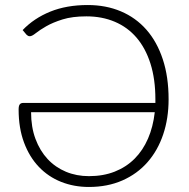

<svg xmlns="http://www.w3.org/2000/svg" viewBox="-20 -737 750 763"><path d="M70 -617.5Q115 -664.5 179.8 -690.8Q244.5 -717 328.5 -717Q401 -717 460.2 -692Q519.5 -667 561.8 -619Q604 -571 627 -501.2Q650 -431.5 650 -342.5Q650 -266.5 628.5 -202.8Q607 -139 566.2 -92.5Q525.5 -46 466.5 -20Q407.5 6 333 6Q274 6 223 -14.2Q172 -34.5 134.5 -73.8Q97 -113 75.5 -170.5Q54 -228 54 -302Q54 -316.5 58.5 -322.2Q63 -328 72.5 -328H597.5V-342.5Q597.5 -422.5 578 -484Q558.5 -545.5 522.8 -587.2Q487 -629 436.2 -650.5Q385.5 -672 323.5 -672Q267.5 -672 228.5 -659.8Q189.5 -647.5 163.5 -632.5Q137.5 -617.5 122.2 -605.2Q107 -593 98.5 -593Q94 -593 90.8 -595Q87.5 -597 85 -599.5ZM103.5 -291Q103.5 -232 121 -185Q138.5 -138 169.2 -105Q200 -72 242 -54.5Q284 -37 333.5 -37Q390.5 -37 436 -55Q481.5 -73 514.8 -106.2Q548 -139.5 568.2 -186.2Q588.5 -233 595 -291Z"/></svg>

Font: Lato 2
Style: Regular
Weight: 300
Designer: Lukasz Dziedzic with Adam Twardoch and Botio Nikoltchev
Foundry: tyPoland Lukasz Dziedzic
Version: Version 2.015; 2015-08-06; http://www.latofonts.com/